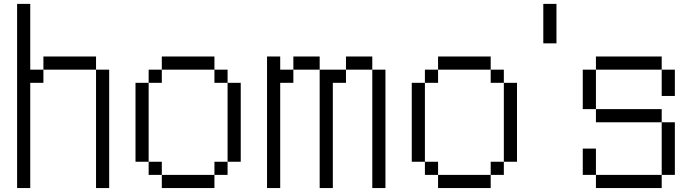

<svg xmlns="http://www.w3.org/2000/svg" viewBox="-20 -953 3507 973"><path d="M533.3 0H466.7V-600H533.3ZM66.7 -933.3H133.3V-600H200V-533.3H133.3V0H66.7ZM200 -600V-666.7H466.7V-600Z M1133.3 -133.3V-66.7H1066.7V-133.3ZM1133.3 -600V-533.3H1066.7V-600ZM1133.3 -533.3H1200V-133.3H1133.3ZM666.7 -133.3V-533.3H733.3V-133.3ZM733.3 -133.3H800V-66.7H733.3ZM733.3 -533.3V-600H800V-533.3ZM800 -66.7H1066.7V0H800ZM800 -600V-666.7H1066.7V-600Z M1866.7 0V-600H1933.3V0ZM1333.3 0V-666.7H1400V-600H1466.7V-533.3H1400V0ZM1866.7 -666.7V-600H1733.3V-666.7ZM1466.7 -600V-666.7H1600V-600ZM1600 0V-600H1733.3V-533.3H1666.7V0Z M2533.3 -133.3V-66.7H2466.7V-133.3ZM2533.3 -600V-533.3H2466.7V-600ZM2533.3 -533.3H2600V-133.3H2533.3ZM2066.7 -133.3V-533.3H2133.3V-133.3ZM2133.3 -133.3H2200V-66.7H2133.3ZM2133.3 -533.3V-600H2200V-533.3ZM2200 -66.7H2466.7V0H2200ZM2200 -600V-666.7H2466.7V-600Z M2800 -733.3H2733.3V-933.3H2800Z M3400 -66.7H3333.3V-333.3H3400ZM3400 -466.7H3333.3V-600H3400ZM2933.3 -66.7V-200H3000V-66.7ZM2933.3 -400V-600H3000V-400ZM3000 -66.7H3333.3V0H3000ZM3000 -333.3V-400H3333.3V-333.3ZM3000 -600V-666.7H3333.3V-600Z"/></svg>

Font: Galmuri14 Regular
Style: Regular
Weight: 400
Designer: Lee Minseo (quiple)
Version: Version 2.399;hotconv 1.1.1;makeotfexe 2.6.0 DEVELOPMENT